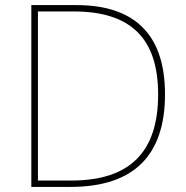

<svg xmlns="http://www.w3.org/2000/svg" viewBox="-20 -734 732 754"><path d="M628 -364C628 -591 516 -714 280 -714H103V0H257C507 0 628 -125 628 -364ZM601 -363C601 -136 489 -25 260 -25H129V-689H270C502 -689 601 -575 601 -363Z"/></svg>

Font: Noto Sans Arabic Thin
Style: Regular
Weight: 100
Designer: Monotype Design Team, Nadine Chahine, Nizar Qandah and Khaled Hosny
Foundry: Monotype Imaging Inc.
Version: Version 2.012